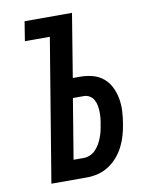

<svg xmlns="http://www.w3.org/2000/svg" viewBox="-83 -796 666 857"><g transform="rotate(-10 250.0 -367.5)"><path d="M80 0 187 -647H74L88 -735H303L256 -448H290Q319 -448 346.5 -440.5Q374 -433 394.5 -415.5Q415 -398 427 -373.5Q439 -349 444 -321.5Q449 -294 447.5 -265Q446 -236 441 -207Q437 -182 430 -157Q423 -132 411 -108Q399 -84 381 -63Q363 -42 340.5 -27.5Q318 -13 292.5 -6.5Q267 0 242 0ZM242 -88Q256 -88 270.5 -94Q285 -100 296 -111.5Q307 -123 314.5 -136Q322 -149 327.5 -163.5Q333 -178 336.5 -192Q340 -206 342 -221Q345 -235 346.5 -250Q348 -265 347.5 -279.5Q347 -294 344.5 -307.5Q342 -321 335.5 -333Q329 -345 317 -352.5Q305 -360 290 -360H241L196 -88Z"/></g></svg>

Font: Iosevka SS04 Semibold
Style: Italic
Weight: 600
Italic angle: -9°
Monospace: yes
Designer: Belleve Invis
Foundry: Belleve Invis
Version: Version 19.0.0; ttfautohint (v1.8.4)